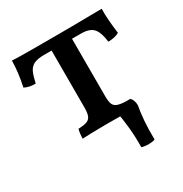

<svg xmlns="http://www.w3.org/2000/svg" viewBox="-151 -575 821 863"><g transform="rotate(-30 260.0 -143.5)"><path d="M130 3Q130 -9 131.5 -22Q133 -35 136 -45Q165 -46 180 -51.5Q195 -57 201 -71.5Q207 -86 207 -114V-432H313V-114Q313 -86 318 -72Q323 -58 338 -52Q353 -46 381 -45Q384 -36 385 -22.5Q386 -9 386 3Q362 1 330 0.5Q298 0 264 0Q241 0 215.5 0.5Q190 1 168 1.5Q146 2 130 3ZM71 -317Q54 -317 41 -319.5Q28 -322 14 -329Q22 -365 26 -399.5Q30 -434 30 -460Q51 -459 75.5 -458.5Q100 -458 128.5 -458Q157 -458 190.5 -458Q224 -458 263 -458Q312 -458 354.5 -458.5Q397 -459 433 -459.5Q469 -460 496 -460Q495 -434 497.5 -401.5Q500 -369 505 -330Q493 -323 478.5 -320Q464 -317 448 -317Q442 -368 423 -389Q404 -410 360 -410H169Q133 -410 114.5 -400.5Q96 -391 87 -370.5Q78 -350 71 -317ZM339 168Q340 117 335 65.5Q330 14 321 -27L341 -45H405Q420 -30 420 -3Q414 27 410.5 70.5Q407 114 408 168Q393 173 374 173Q355 173 339 168Z"/></g></svg>

Font: Vollkorn Medium
Style: Regular
Weight: 500
Designer: Friedrich Althausen
Foundry: Friedrich Althausen
Version: Version 5.000